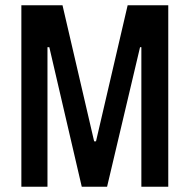

<svg xmlns="http://www.w3.org/2000/svg" viewBox="-20 -708 719 728"><path d="M61 0V-688H217L337 -172H344L464 -688H618V0H516V-529H511L386 0H290L167 -529H160V0Z"/></svg>

Font: Saira Condensed SemiBold
Style: Regular
Weight: 600
Width: 3
Designer: Hector Gatti with collaboration of the Omnibus-Type team
Foundry: Omnibus-Type
Version: Version 1.100